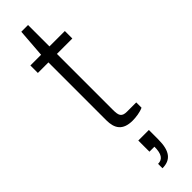

<svg xmlns="http://www.w3.org/2000/svg" viewBox="-322 -661 926 926"><g transform="rotate(-45 141.0 -198.5)"><path d="M182 11C204 11 235 7 256 -3V-39H193C156 -39 151 -56 151 -94V-475H256V-526H151V-672H105L94 -526H21V-475H93V-80C93 -26 114 11 182 11ZM121 275C177 275 205 242 205 163V98H133V174H167C167 222 153 245 121 245Z"/></g></svg>

Font: Archivo ExtraLight
Style: Regular
Weight: 200
Designer: Hector Gatti
Foundry: Omnibus-Type
Version: Version 2.001